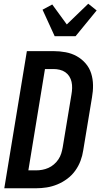

<svg xmlns="http://www.w3.org/2000/svg" viewBox="-20 -1009 540 1029"><path d="M3 0 124 -735H267Q300 -735 332 -729Q364 -723 391 -708Q418 -693 438.5 -669.5Q459 -646 468.5 -616Q478 -586 478.5 -553Q479 -520 473 -487L426 -203Q422 -175 411.5 -147Q401 -119 383 -94Q365 -69 340 -50.5Q315 -32 287 -20.5Q259 -9 230 -4.5Q201 0 173 0ZM132 -96H173Q190 -96 206.5 -99Q223 -102 239 -109Q255 -116 269 -128Q283 -140 293 -155Q303 -170 308 -186Q313 -202 316 -219L363 -503Q366 -520 366.5 -537Q367 -554 363.5 -570Q360 -586 351.5 -599.5Q343 -613 330 -622Q317 -631 300.5 -635Q284 -639 267 -639H221ZM273 -815 208 -957 260 -985 338 -878 453 -989 498 -953 385 -815Z"/></svg>

Font: Iosevka Curly
Style: Bold Italic
Weight: 700
Italic angle: -9°
Monospace: yes
Designer: Belleve Invis
Foundry: Belleve Invis
Version: Version 22.1.2; ttfautohint (v1.8.4)